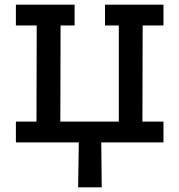

<svg xmlns="http://www.w3.org/2000/svg" viewBox="-20 -609 767 821"><path d="M314 192 317 0H48V-89H136L137 -500H48V-589H299V-500H239L238 -89H488V-500H429V-589H679V-500H590L589 -89H679V0H413L415 192Z"/></svg>

Font: Podkova SemiBold
Style: Regular
Weight: 600
Designer: Ilya Yudin
Foundry: Cyreal (www.cyreal.org)
Version: Version 2.103